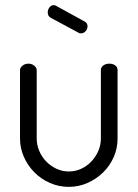

<svg xmlns="http://www.w3.org/2000/svg" viewBox="-20 -721 536 748"><path d="M248 7Q209 7 174 -8.5Q139 -24 113.5 -50Q88 -76 73 -110Q58 -144 58 -181V-448Q58 -457 67.5 -465Q77 -473 91 -473Q104 -473 113.5 -465Q123 -457 123 -448V-181Q123 -157 132.5 -134Q142 -111 159 -93Q176 -75 199 -64Q222 -53 248 -53Q274 -53 296.5 -63.5Q319 -74 336 -92Q353 -110 363 -133Q373 -156 373 -181V-449Q373 -459 382.5 -466Q392 -473 406 -473Q420 -473 429 -466Q438 -459 438 -449V-181Q438 -143 423 -109Q408 -75 382 -49.5Q356 -24 321.5 -8.5Q287 7 248 7ZM179 -651Q166 -657 166 -673Q166 -683 172.5 -692Q179 -701 190 -701Q194 -701 199 -698L310 -637Q321 -631 321 -619Q321 -608 313.5 -599.5Q306 -591 295 -591Q289 -591 285 -594Z"/></svg>

Font: AkaAcidDosis
Style: Regular
Weight: 400
Designer: Edgar Tolentino, Pablo Impallari, Igino Marini, Aka-Acid
Foundry: Edgar Tolentino, Pablo Impallari, Igino Marini, Cyberella
Version: Version 1.007